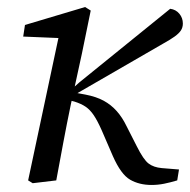

<svg xmlns="http://www.w3.org/2000/svg" viewBox="-20 -513 541 546"><path d="M73 8 60 0 150 -423 167 -404 46 -409 51 -442 222 -493 238 -483 213 -361 181 -214Q170 -161 160 -107.5Q150 -54 140 0ZM484 0Q464 6 446.5 9.5Q429 13 411 13Q376 13 350 -2Q324 -17 301 -69L269 -143Q257 -170 246.5 -185.5Q236 -201 223.5 -209.5Q211 -218 192 -224L165 -231V-255H179L206 -279L464 -488Q480 -486 490 -474Q500 -462 500 -446Q500 -435 494.5 -426.5Q489 -418 476.5 -409Q464 -400 444 -389L193 -244L196 -249L223 -244Q254 -238 275 -226.5Q296 -215 312 -197Q328 -179 340 -154L369 -97Q388 -59 402.5 -48Q417 -37 440 -35L489 -31Z"/></svg>

Font: Source Serif 4 18pt
Style: Italic
Weight: 400
Italic angle: -12°
Designer: Frank Grießhammer
Foundry: Adobe Systems Incorporated
Version: Version 4.004;hotconv 1.0.116;makeotfexe 2.5.65601